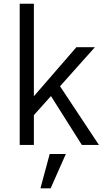

<svg xmlns="http://www.w3.org/2000/svg" viewBox="-20 -779 552 1032"><path d="M85.9 0V-758.8H162.1V-261.7L390.6 -525.4H490.2L302.7 -315.4L511.7 0H419.9L253.9 -262.7L162.1 -160.2V0ZM197.3 233.4 247.1 48.8H334L252 233.4Z"/></svg>

Font: Gothic A1
Style: Regular
Weight: 400
Designer: HanYang I&C Co.,Ltd.
Foundry: HanYang I&C Co.,Ltd.
Version: Version 2.50